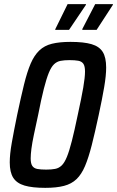

<svg xmlns="http://www.w3.org/2000/svg" viewBox="-20 -898 565 926"><path d="M198 8Q136 8 98.5 -3Q61 -14 44 -40.5Q27 -67 27 -115Q27 -154 37 -210.5Q47 -267 63 -345Q81 -430 96 -491Q111 -552 128 -591.5Q145 -631 169.5 -654.5Q194 -678 230.5 -687Q267 -696 320 -696Q384 -696 421.5 -685Q459 -674 475.5 -647.5Q492 -621 492 -572Q492 -534 482.5 -478Q473 -422 456 -343Q438 -259 422.5 -198Q407 -137 390 -97Q373 -57 349 -34Q325 -11 288.5 -1.5Q252 8 198 8ZM203 -80Q228 -80 246 -83.5Q264 -87 277.5 -100Q291 -113 302.5 -141Q314 -169 326.5 -218Q339 -267 355 -344Q373 -426 381.5 -475.5Q390 -525 390 -553Q390 -579 382 -590.5Q374 -602 357.5 -605Q341 -608 315 -608Q290 -608 272 -604.5Q254 -601 240.5 -588Q227 -575 215.5 -547Q204 -519 191.5 -470Q179 -421 164 -344Q152 -289 143.5 -248.5Q135 -208 131.5 -180.5Q128 -153 128 -134Q128 -109 136 -97.5Q144 -86 160.5 -83Q177 -80 203 -80ZM377 -754V-758L439 -878H525L524 -874L446 -754ZM246 -754 247 -758 306 -878H395L394 -874L313 -754Z"/></svg>

Font: Saira Condensed Medium
Style: Italic
Weight: 500
Width: 3
Italic angle: -12°
Designer: Hector Gatti with collaboration of the Omnibus-Type team
Foundry: Omnibus-Type
Version: Version 1.101